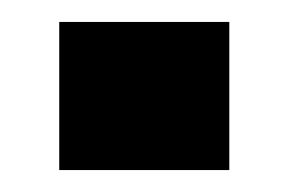

<svg xmlns="http://www.w3.org/2000/svg" viewBox="-20 -155 264 175"><path d="M34 0V-135H189V0Z"/></svg>

Font: Foldit
Style: Bold
Weight: 700
Version: Version 1.003